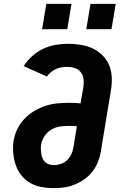

<svg xmlns="http://www.w3.org/2000/svg" viewBox="-20 -971 640 999"><path d="M260 8Q227 8 195 2Q163 -4 136.5 -19.5Q110 -35 91 -59Q72 -83 62 -112.5Q52 -142 49 -174.5Q46 -207 51 -240Q56 -270 70 -299Q84 -328 106.5 -352Q129 -376 157.5 -393Q186 -410 216 -420Q246 -430 277 -433Q308 -436 338 -436Q353 -436 368.5 -435.5Q384 -435 399 -433L414 -519Q417 -540 414.5 -560Q412 -580 400.5 -595Q389 -610 370.5 -616.5Q352 -623 331 -623Q317 -623 302 -621Q287 -619 272.5 -612.5Q258 -606 245.5 -596Q233 -586 224 -573L103 -627Q121 -655 147 -678.5Q173 -702 203.5 -716.5Q234 -731 266.5 -737Q299 -743 331 -743Q365 -743 398.5 -738Q432 -733 461 -719.5Q490 -706 513 -683.5Q536 -661 548 -631.5Q560 -602 561.5 -568Q563 -534 557 -500L505 -185Q501 -158 490.5 -131Q480 -104 462.5 -80.5Q445 -57 420.5 -39.5Q396 -22 369.5 -11Q343 0 315 4Q287 8 260 8ZM261 -112Q279 -112 297 -118Q315 -124 329 -137.5Q343 -151 351 -168.5Q359 -186 362 -204L380 -314Q369 -315 358.5 -315.5Q348 -316 338 -316Q315 -316 291.5 -312.5Q268 -309 247 -296.5Q226 -284 212 -263Q198 -242 194 -220Q192 -207 192.5 -194Q193 -181 195 -169Q197 -157 202 -146Q207 -135 215.5 -127Q224 -119 236 -115.5Q248 -112 261 -112ZM429 -819 451 -951H582L560 -819ZM199 -819 221 -951H352L330 -819Z"/></svg>

Font: Iosevka SS04 Heavy Extended
Style: Italic
Weight: 900
Width: 7
Italic angle: -9°
Monospace: yes
Designer: Belleve Invis
Foundry: Belleve Invis
Version: Version 19.0.0; ttfautohint (v1.8.4)